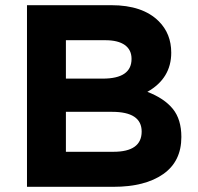

<svg xmlns="http://www.w3.org/2000/svg" viewBox="-20 -720 762 740"><path d="M84 0V-700H409Q530 -700 592 -638Q640 -590 640 -517Q640 -418 548 -366Q613 -341 646 -300.5Q679 -260 679 -192Q679 -98 609 -49Q539 0 417 0ZM234 -417H376Q487 -417 487 -493Q487 -528 461 -546.5Q435 -565 386 -565H234ZM234 -135H417Q526 -135 526 -213Q526 -289 412 -289H234Z"/></svg>

Font: Quicksand
Style: Bold
Weight: 700
Version: Version 3.000